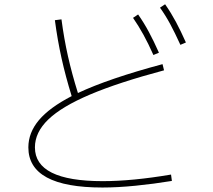

<svg xmlns="http://www.w3.org/2000/svg" viewBox="-20 -838 978 883"><path d="M110.4 -160.2Q110.4 -227.5 158.9 -285.4Q207.5 -343.3 309.6 -396Q281.7 -486.3 263.2 -569.6Q244.6 -652.8 232.4 -745.1L262.7 -749Q274.4 -660.2 292.5 -579.8Q310.5 -499.5 338.4 -410.2Q479.5 -476.6 727.5 -543L734.4 -514.6Q524.4 -458.5 394.3 -403.3Q264.2 -348.1 202.4 -288.8Q140.6 -229.5 140.6 -160.2Q140.6 -4.9 452.1 -4.9Q587.9 -4.9 766.6 -35.2L770.5 -5.9Q687 7.8 603.8 16.1Q520.5 24.4 451.2 24.4Q110.4 24.4 110.4 -160.2ZM591.8 -755.9 615.2 -771.5Q642.6 -732.4 665 -690.4Q687.5 -648.4 710.9 -595.7L685.5 -585Q662.1 -637.7 639.6 -678.5Q617.2 -719.2 591.8 -755.9ZM715.8 -802.7 739.3 -818.4Q766.6 -779.3 789.1 -737.3Q811.5 -695.3 835 -642.6L809.6 -631.8Q784.2 -687.5 762.5 -727.8Q740.7 -768.1 715.8 -802.7Z"/></svg>

Font: Pretendard JP Thin
Style: Regular
Weight: 100
Designer: Base glyphs from Inter by Rasmus Andersson; Hangeul glyphs from Noto Sans CJK(Source Han Sans) by Jang Soo-young and Kan
Foundry: Kil Hyung-jin
Version: Version 1.309